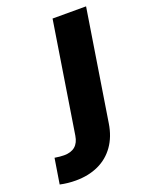

<svg xmlns="http://www.w3.org/2000/svg" viewBox="-248 -601 690 889"><g transform="rotate(-20 97.0 -157.0)"><path d="M124 -528.3H289.1L202.6 17.1Q192.9 79.6 161.6 123.8Q130.4 168 81.3 190.7Q32.2 213.4 -30.8 213.4Q-70.3 213.4 -107.9 205.1L-87.9 80.6Q-61.5 85 -42 85Q27.3 85 37.6 17.1Z"/></g></svg>

Font: Mardoto Black
Style: Italic
Weight: 900
Italic angle: -12°
Designer: Christian Robertson, Vahan Hovhannisyan
Foundry: Google
Version: Version 1.000